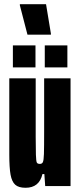

<svg xmlns="http://www.w3.org/2000/svg" viewBox="-20 -881 380 909"><path d="M24 -150V-510H149V-233Q149 -180 150 -148.5Q151 -117 154.5 -111Q158 -105 169 -105Q179 -105 183 -113.5Q187 -122 188 -152Q189 -182 189 -266V-510H314V0H194L190 -57H181Q166 8 101 8Q68 8 52 -6.5Q36 -21 30 -54Q24 -87 24 -150ZM41 -562V-666H148V-562ZM192 -562V-666H299V-562ZM110 -717 74 -856V-861H198L221 -722V-717Z"/></svg>

Font: Saira Ultra Condensed Black
Style: Regular
Weight: 900
Width: 1
Designer: Hector Gatti with collaboration of the Omnibus-Type team
Foundry: Omnibus-Type
Version: Version 1.001; ttfautohint (v1.8)